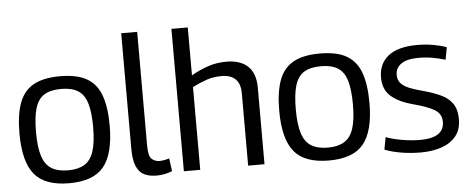

<svg xmlns="http://www.w3.org/2000/svg" viewBox="-50 -862 2435 994"><g transform="rotate(-5 1167.5 -365.0)"><path d="M38 -269Q38 -364 60 -425.5Q82 -487 133.5 -516.5Q185 -546 273 -546Q361 -546 412 -516.5Q463 -487 485 -425.5Q507 -364 507 -269Q507 -123 453 -56.5Q399 10 273 10Q146 10 92 -56.5Q38 -123 38 -269ZM124 -269Q124 -190 139 -143.5Q154 -97 187 -77Q220 -57 273 -57Q325 -57 358 -77Q391 -97 406 -143.5Q421 -190 421 -269Q421 -346 407 -392.5Q393 -439 360.5 -459.5Q328 -480 273 -480Q217 -480 184.5 -459.5Q152 -439 138 -392.5Q124 -346 124 -269Z M691 -740V-148Q691 -95 707.5 -79.5Q724 -64 749 -64Q770 -64 799 -73L808 -6Q791 1 770 5.5Q749 10 727 10Q689 10 662.5 -3Q636 -16 622 -49Q608 -82 608 -141V-740Z M869 0V-740H954V-491Q1000 -517 1043.5 -531.5Q1087 -546 1138 -546Q1210 -546 1249 -509Q1288 -472 1288 -398V0H1203V-376Q1203 -474 1105 -474Q1064 -474 1028.5 -462Q993 -450 954 -430V0Z M1388 -269Q1388 -364 1410 -425.5Q1432 -487 1483.5 -516.5Q1535 -546 1623 -546Q1711 -546 1762 -516.5Q1813 -487 1835 -425.5Q1857 -364 1857 -269Q1857 -123 1803 -56.5Q1749 10 1623 10Q1496 10 1442 -56.5Q1388 -123 1388 -269ZM1474 -269Q1474 -190 1489 -143.5Q1504 -97 1537 -77Q1570 -57 1623 -57Q1675 -57 1708 -77Q1741 -97 1756 -143.5Q1771 -190 1771 -269Q1771 -346 1757 -392.5Q1743 -439 1710.5 -459.5Q1678 -480 1623 -480Q1567 -480 1534.5 -459.5Q1502 -439 1488 -392.5Q1474 -346 1474 -269Z M1913 -21 1925 -85Q1959 -72 2008 -63.5Q2057 -55 2101 -55Q2227 -55 2227 -138Q2227 -180 2191 -201.5Q2155 -223 2082 -242Q2012 -260 1970 -295Q1928 -330 1928 -394Q1928 -466 1978.5 -506Q2029 -546 2129 -546Q2173 -546 2212.5 -539Q2252 -532 2281 -521L2269 -457Q2240 -466 2205.5 -472.5Q2171 -479 2129 -479Q2070 -479 2040 -458Q2010 -437 2010 -401Q2010 -372 2027 -355Q2044 -338 2074.5 -326.5Q2105 -315 2144 -305Q2195 -291 2232.5 -273Q2270 -255 2290.5 -224.5Q2311 -194 2311 -145Q2311 -91 2283.5 -57Q2256 -23 2208.5 -6.5Q2161 10 2100 10Q2049 10 2000 2Q1951 -6 1913 -21Z"/></g></svg>

Font: Georama
Style: Regular
Weight: 400
Designer: Jean-Baptiste Levee
Foundry: Production Type
Version: Version 1.000